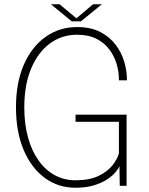

<svg xmlns="http://www.w3.org/2000/svg" viewBox="-20 -872 698 901"><path d="M334 9Q253 9 190.2 -37Q127.5 -83 91.2 -167.8Q55 -252.5 55 -368.5Q55 -485 92.2 -569.2Q129.5 -653.5 194.2 -699.2Q259 -745 341.5 -745Q406.5 -745 451.2 -721.5Q496 -698 523.5 -661Q551 -624 563.2 -581.8Q575.5 -539.5 575.5 -501Q575.5 -499.5 575.5 -498Q575.5 -496.5 575.5 -495H538Q538 -496.5 538 -498Q538 -499.5 538 -501Q538 -536 527.2 -572.2Q516.5 -608.5 493.2 -639.8Q470 -671 432.5 -690Q395 -709 341.5 -709Q270 -709 214.2 -668Q158.5 -627 126.2 -550.5Q94 -474 94 -368.5Q94 -289 111.8 -225.8Q129.5 -162.5 161.8 -117.8Q194 -73 237.8 -49.5Q281.5 -26 334.5 -26Q400.5 -26 443 -46.8Q485.5 -67.5 508.2 -96.8Q531 -126 538 -152V-300.5H334.5V-334H574V0H542L540.5 -93Q536.5 -81 522 -63.8Q507.5 -46.5 482 -29.8Q456.5 -13 419.8 -2Q383 9 334 9ZM219 -852H259.5L346 -780H331.5L416.5 -852H458L360 -772H316.5Z"/></svg>

Font: Epilogue ExtraLight
Style: Regular
Weight: 250
Designer: Tyler Finck
Foundry: Etcetera Type Co
Version: Version 2.112